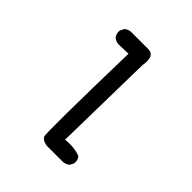

<svg xmlns="http://www.w3.org/2000/svg" viewBox="-174 -600 847 847"><g transform="rotate(45 250.0 -176.0)"><path d="M250 132.8Q221.7 127.9 214.4 111.8Q207 95.7 218.8 -409.2L156.2 -407.2Q140.6 -409.2 128.9 -418.9Q117.2 -432.6 119.1 -454.1L128.9 -473.6Q140.6 -483.4 156.2 -485.4H267.6Q309.6 -484.4 297.9 -417L289.1 56.6Q340.8 50.8 381.8 66.4Q393.6 80.1 391.6 101.6L381.8 121.1Q368.2 130.9 352.5 132.8Z"/></g></svg>

Font: JasonHandwriting1
Style: Regular
Weight: 400
Version: Version 1.48.20